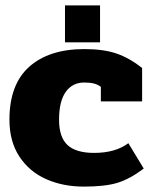

<svg xmlns="http://www.w3.org/2000/svg" viewBox="-20 -677 568 712"><path d="M221 -657H351V-520H221ZM15 -233Q15 -364 88.5 -429.5Q162 -495 293 -495Q364 -495 412 -478.5Q460 -462 507 -425V-301H354V-355Q342 -364 327.5 -367.5Q313 -371 292 -371Q249 -371 224 -336.5Q199 -302 199 -233Q199 -168 230.5 -139Q262 -110 329 -110Q408 -110 456 -146L513 -52Q463 -14 417 0.5Q371 15 291 15Q213 15 150.5 -13Q88 -41 51.5 -97Q15 -153 15 -233Z"/></svg>

Font: Pridi
Style: Bold
Weight: 700
Designer: Katatrad Team
Foundry: CadsonDemak
Version: Version 1.001